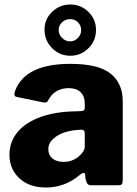

<svg xmlns="http://www.w3.org/2000/svg" viewBox="-20 -824 608 854"><path d="M184 10Q110 10 66 -31Q22 -72 22 -136Q22 -193 58 -236.5Q94 -280 161.5 -304Q229 -328 321 -329L341 -330Q357 -330 357 -344V-363Q357 -396 338.5 -414Q320 -432 285 -432Q257 -432 233.5 -419.5Q210 -407 195 -379Q192 -373 189 -370.5Q186 -368 180 -368Q174 -368 170 -369L54 -393Q44 -395 44 -405Q44 -411 48 -422Q94 -540 293 -540Q418 -540 472 -496.5Q526 -453 526 -374V-25Q526 -10 522 -5Q518 0 505 0H384Q373 0 368 -8Q363 -16 360 -31L359 -46Q358 -55 352 -55Q346 -55 335 -46Q269 10 184 10ZM342 -247 326 -246Q299 -245 268.5 -235.5Q238 -226 216.5 -206.5Q195 -187 195 -160Q195 -134 213.5 -119Q232 -104 263 -104Q300 -104 329 -127Q357 -151 357 -171V-230Q357 -239 353.5 -243Q350 -247 342 -247ZM293 -576Q245 -576 211.5 -610Q178 -644 178 -693Q178 -739 212 -771.5Q246 -804 293 -804Q340 -804 373.5 -771Q407 -738 407 -691Q407 -643 373.5 -609.5Q340 -576 293 -576ZM292 -739Q271 -739 256 -725Q241 -711 241 -690Q241 -670 256.5 -655Q272 -640 292 -640Q312 -640 326.5 -655Q341 -670 341 -690Q341 -711 326.5 -725Q312 -739 292 -739Z"/></svg>

Font: Libre Franklin ExtraBold
Style: Regular
Weight: 800
Designer: Pablo Impallari, Rodrigo Fuenzalida
Foundry: Impallari Type
Version: Version 1.002; ttfautohint (v1.5)